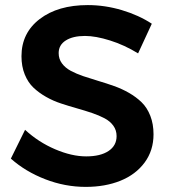

<svg xmlns="http://www.w3.org/2000/svg" viewBox="-20 -731 668 759"><path d="M525.9 -520Q471.7 -553.2 415 -571Q358.4 -588.9 315.9 -588.9Q268.1 -588.9 240 -571Q211.9 -553.2 211.9 -521Q211.9 -498 224.9 -480.5Q237.8 -462.9 259.5 -451.2Q281.2 -439.5 309.3 -429.9Q337.4 -420.4 368.7 -411.1Q399.9 -401.9 430.9 -390.9Q461.9 -379.9 490 -363.8Q518.1 -347.7 539.8 -326.7Q561.5 -305.7 574.2 -273.2Q586.9 -240.7 586.9 -200.2Q586.9 -136.2 551.8 -88.6Q516.6 -41 456.3 -16.6Q396 7.8 318.8 7.8Q236.8 7.8 158.7 -22.5Q80.6 -52.7 22.9 -104L79.1 -217.8Q132.3 -168.9 198 -140.9Q263.7 -112.8 320.8 -112.8Q377 -112.8 408.9 -134Q440.9 -155.3 440.9 -192.9Q440.9 -216.3 428 -234.1Q415 -252 393.3 -263.4Q371.6 -274.9 343.5 -284.4Q315.4 -293.9 284.2 -302.7Q252.9 -311.5 221.7 -321.8Q190.4 -332 162.4 -347.9Q134.3 -363.8 112.5 -384.3Q90.8 -404.8 77.9 -436.5Q64.9 -468.3 64.9 -508.8Q64.9 -600.6 137 -655.8Q209 -710.9 327.1 -710.9Q395 -710.9 461.9 -690.9Q528.8 -670.9 580.1 -637.2Z"/></svg>

Font: Montserrat-Arabic Medium
Style: Regular
Weight: 500
Designer: Mohamed Gaber
Foundry: Kief Type Foundry
Version: Version 5.008;PS 005.008;hotconv 1.0.88;makeotf.lib2.5.64775